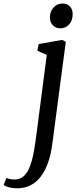

<svg xmlns="http://www.w3.org/2000/svg" viewBox="-145 -786 422 1061"><path d="M143.5 13.5Q133 91 107.5 144.8Q82 198.5 42.5 226.5Q3 254.5 -50.5 254.5Q-74 254.5 -93 249.8Q-112 245 -125 236.5L-109.5 197.5Q-99 201.5 -87.8 203.8Q-76.5 206 -65.5 206Q-35 206 -14.2 187.5Q6.5 169 19.2 136.5Q32 104 40 62.2Q48 20.5 54 -26L113.5 -482L61.5 -506L68.5 -542.5L198.5 -565.5L218.5 -554.5ZM188 -629.5Q163 -629.5 146.8 -646.5Q130.5 -663.5 131 -691.5Q131.5 -724 151.5 -745.2Q171.5 -766.5 201 -766.5Q226.5 -766.5 241.8 -750Q257 -733.5 256.5 -707.5Q256.5 -673 237.2 -651.2Q218 -629.5 188 -629.5Z"/></svg>

Font: Merriweather 24pt SemiCondensed
Style: Italic
Weight: 400
Width: 4
Italic angle: -7.8°
Designer: Eben Sorkin
Foundry: Eben Sorkin
Version: Version 2.101